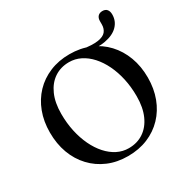

<svg xmlns="http://www.w3.org/2000/svg" viewBox="-190 -1013 1170 1197"><g transform="rotate(-30 394.5 -414.0)"><path d="M749 -797Q749 -750 716.8 -716.8Q684.5 -683.5 623 -672.2Q561.5 -661 473 -679.5Q465 -681.5 460.8 -684Q456.5 -686.5 456.5 -693Q456.5 -699 461.5 -702.2Q466.5 -705.5 475 -704Q547.5 -692.5 588 -698.8Q628.5 -705 645 -725.2Q661.5 -745.5 661.5 -776V-799Q661.5 -821.5 673.2 -834Q685 -846.5 706 -846.5Q727 -846.5 738 -833.5Q749 -820.5 749 -797ZM393 -716Q472 -716 536.5 -688.8Q601 -661.5 647.5 -611.8Q694 -562 719.2 -494.5Q744.5 -427 744.5 -346Q744.5 -266.5 719.5 -200Q694.5 -133.5 648 -84.8Q601.5 -36 537 -9.2Q472.5 17.5 394 17.5Q315.5 17.5 251.5 -9.8Q187.5 -37 140.8 -86.8Q94 -136.5 69 -204.2Q44 -272 44 -353.5Q44 -433 69 -499.2Q94 -565.5 140.2 -614Q186.5 -662.5 250.8 -689.2Q315 -716 393 -716ZM626 -280Q626 -346.5 613 -406Q600 -465.5 576.2 -514.5Q552.5 -563.5 520 -599.5Q487.5 -635.5 448.5 -655Q409.5 -674.5 366 -674.5Q306 -674.5 260.2 -644Q214.5 -613.5 189 -556.2Q163.5 -499 163.5 -419Q163.5 -352 176.5 -292.5Q189.5 -233 213 -183.8Q236.5 -134.5 269 -98.2Q301.5 -62 340.2 -42.5Q379 -23 422.5 -23Q483.5 -23 529.2 -53.8Q575 -84.5 600.5 -142Q626 -199.5 626 -280Z"/></g></svg>

Font: Fraunces 28pt
Style: Regular
Weight: 400
Version: Version 1.000;[b76b70a41]